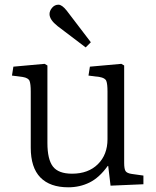

<svg xmlns="http://www.w3.org/2000/svg" viewBox="-20 -784 663 818"><path d="M271 14Q193 14 152 -28Q111 -70 111 -155V-394Q111 -426 106 -439Q101 -452 77 -456L31 -462L37 -500L170 -512L182 -505V-175Q182 -105 205.5 -74.5Q229 -44 287 -44Q356 -44 397 -84.5Q438 -125 438 -191V-394Q438 -426 433 -439Q428 -452 404 -456L357 -462L363 -500L497 -512L509 -505V-90Q509 -64 515 -55Q521 -46 541 -43L591 -36V1L451 7L441 -77H439Q403 -27 361.5 -6.5Q320 14 271 14ZM345 -582 225 -673Q191 -700 191 -724Q191 -738 202 -751Q213 -764 229 -764Q244 -764 264 -739L367 -604Z"/></svg>

Font: Literata 12pt Light
Style: Regular
Weight: 300
Designer: Latin by Veronika Burian and Jose Scaglione. Greek by Irene Vlachou. Cyrillic by Vera Evstafieva.
Foundry: TypeTogether
Version: Version 3.002